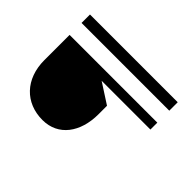

<svg xmlns="http://www.w3.org/2000/svg" viewBox="-143 -733 885 885"><g transform="rotate(-45 300.0 -290.0)"><path d="M47 -387C47 -284 131 -223 249 -223H304L368 -322V-4H413V-576H249C126 -576 47 -499 47 -387ZM491 -4H546V-576H491Z"/></g></svg>

Font: Charger Static
Style: 2
Weight: 1000
Designer: Jasper
Foundry: KineticPlasma Fonts/Cannot Into Space Fonts
Version: Version 1.1